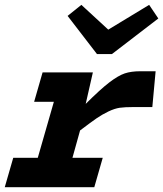

<svg xmlns="http://www.w3.org/2000/svg" viewBox="-33 -778 678 798"><path d="M248 -711.9 305.2 -757.8 417 -654.8 586.9 -757.8 625 -701.2 432.1 -553.2H370.1ZM22 -122.1H124L190.9 -355H108.9L144 -477.1H353L323.2 -346.2Q383.8 -406.7 421.1 -435.3Q458.5 -463.9 485.4 -472.9Q512.2 -481.9 550.8 -481.9H613.8L600.1 -333H520Q485.8 -333 464.8 -330.1Q443.8 -327.1 417.7 -314.7Q391.6 -302.2 368.9 -286.6Q346.2 -271 299.8 -235.8L268.1 -122.1H394L358.9 0H-13.2Z"/></svg>

Font: IntelOne Mono Bold
Style: Italic
Weight: 700
Italic angle: -16°
Designer: Fred Shallcrass
Foundry: Frere-Jones Type LLC
Version: Version 1.200;hotconv 1.1.0;makeotfexe 2.6.0;FJTRelease1.2